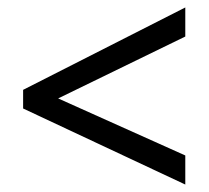

<svg xmlns="http://www.w3.org/2000/svg" viewBox="-20 -617 560 515"><path d="M477 -122 42 -326V-376L477 -597V-519L136 -353L477 -200Z"/></svg>

Font: Noto Sans Myanmar SemiCondensed
Style: Regular
Weight: 400
Width: 4
Designer: Monotype Design Team
Foundry: Monotype Imaging Inc.
Version: Version 2.107; ttfautohint (v1.8.4.7-5d5b)